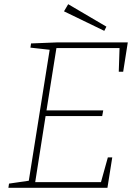

<svg xmlns="http://www.w3.org/2000/svg" viewBox="-20 -895 655 915"><path d="M494 -145H515L492 0H20L23 -20L126 -35L116 -26L218 -666L224 -657L125 -668L128 -688L254 -693H589L567 -553H546L550 -674L559 -666H240L250 -673L200 -359L194 -369H472L467 -342H190L199 -353L147 -22L140 -27H470L459 -19ZM477 -748 285 -841 305 -875 487 -768Z"/></svg>

Font: Bitter Thin ExtraLight
Style: Italic
Weight: 250
Italic angle: -9°
Version: Version 2.002